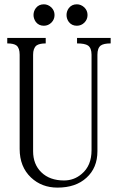

<svg xmlns="http://www.w3.org/2000/svg" viewBox="-20 -854 540 892"><path d="M13.7 -677.7V-652.3Q43.9 -652.3 56.6 -642.6Q71.3 -630.9 71.3 -599.6V-162.1Q71.3 -79.1 124 -29.3Q173.8 17.6 247.1 17.6Q332 17.6 381.8 -28.3Q432.6 -74.2 432.6 -151.4V-599.6Q432.6 -630.9 448.2 -642.6Q461.9 -652.3 494.1 -652.3V-677.7H337.9V-652.3Q374 -652.3 388.7 -642.6Q405.3 -630.9 405.3 -599.6V-156.2Q405.3 -84 359.4 -45.9Q324.2 -15.6 277.3 -15.6Q210.9 -15.6 171.9 -53.7Q133.8 -90.8 133.8 -151.4V-599.6Q133.8 -629.9 149.4 -642.6Q163.1 -652.3 192.4 -652.3V-677.7ZM135.7 -784.2Q135.7 -767.6 146.5 -752Q160.2 -734.4 183.6 -734.4Q204.1 -734.4 218.8 -749Q233.4 -763.7 233.4 -784.2Q233.4 -804.7 218.8 -819.3Q203.1 -834 183.6 -834Q160.2 -834 146.5 -816.4Q135.7 -801.8 135.7 -784.2ZM289.1 -784.2Q289.1 -766.6 299.8 -752Q313.5 -734.4 336.9 -734.4Q357.4 -734.4 372.1 -749Q386.7 -763.7 386.7 -784.2Q386.7 -804.7 372.1 -819.3Q356.4 -834 336.9 -834Q313.5 -834 299.8 -816.4Q289.1 -801.8 289.1 -784.2Z"/></svg>

Font: BatangChe
Style: Regular
Weight: 400
Monospace: yes
Version: Version 2.21